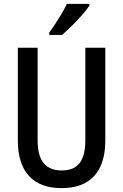

<svg xmlns="http://www.w3.org/2000/svg" viewBox="-20 -960 634 990"><path d="M523 -236Q523 -116 466 -53Q409 10 297 10Q187 10 129.5 -52.5Q72 -115 72 -236V-714H174V-236Q174 -156 205.5 -118.5Q237 -81 298 -81Q361 -81 390.5 -119Q420 -157 420 -237V-714H523ZM441 -931Q428 -911 403 -882.5Q378 -854 350 -826.5Q322 -799 300 -780H234V-792Q260 -828 284.5 -867Q309 -906 325 -940H441Z"/></svg>

Font: Noto Sans Lao Condensed Medium
Style: Regular
Weight: 500
Width: 3
Designer: Monotype Design Team
Foundry: Monotype Imaging Inc.
Version: Version 2.003; ttfautohint (v1.8.4.7-5d5b)